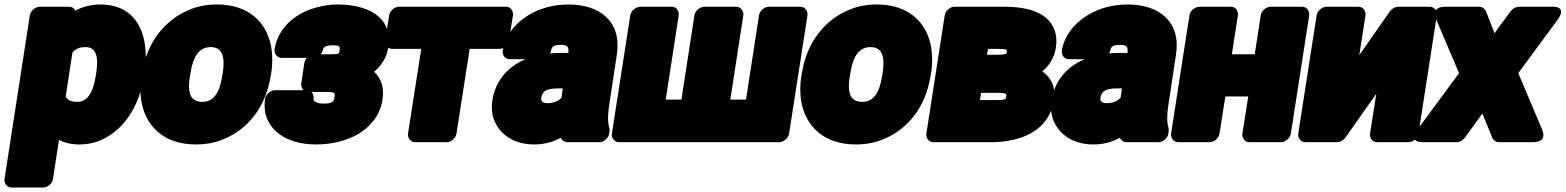

<svg xmlns="http://www.w3.org/2000/svg" viewBox="-35 -596 6980 856"><path d="M301 -549C296 -559 286 -566 273 -566H142C126 -566 102 -551 98 -528L-15 203C-17 219 -6 240 17 240H158C174 240 197 226 201 203L228 28C251 40 283 48 318 48C355 48 392 41 427 23C527 -27 588 -133 608 -259L610 -270C617 -313 616 -354 612 -390C600 -489 544 -576 413 -576C371 -576 334 -566 301 -549ZM310 -142C278 -142 266 -151 258 -166L288 -362C300 -376 314 -386 347 -386C391 -386 406 -348 394 -270L392 -259C380 -180 353 -142 310 -142Z M598 -269 596 -259C589 -217 589 -178 596 -140C616 -32 697 48 838 48C882 48 923 41 963 24C1073 -21 1151 -122 1172 -259L1174 -269C1181 -312 1180 -351 1174 -388C1154 -496 1074 -576 933 -576C889 -576 848 -569 808 -552C699 -507 619 -406 598 -269ZM958 -269 956 -259C944 -179 916 -142 867 -142C815 -142 799 -178 812 -259L814 -269C826 -348 855 -386 904 -386C954 -386 970 -348 958 -269Z M1395 -354C1401 -361 1404 -368 1405 -376C1406 -382 1413 -394 1449 -394C1481 -394 1481 -387 1479 -373C1477 -357 1479 -354 1443 -354ZM1470 -576C1437 -576 1406 -571 1376 -563C1296 -542 1206 -483 1189 -376C1187 -360 1198 -338 1221 -338H1333C1327 -331 1323 -324 1322 -316L1308 -224C1307 -216 1309 -202 1319 -194H1191C1175 -194 1151 -179 1147 -156C1142 -122 1145 -89 1158 -62C1191 11 1274 48 1374 48C1446 48 1513 31 1566 -1C1613 -30 1659 -79 1670 -149C1679 -204 1665 -247 1633 -276C1663 -301 1689 -338 1696 -384C1718 -526 1596 -576 1470 -576ZM1353 -186H1417C1459 -186 1460 -183 1456 -160C1454 -144 1445 -134 1409 -134C1370 -134 1362 -148 1363 -156C1364 -164 1363 -178 1353 -186Z M2192 -378C2208 -378 2230 -392 2234 -415L2252 -528C2254 -544 2244 -566 2221 -566H1743C1727 -566 1704 -551 1700 -528L1682 -415C1680 -399 1691 -378 1714 -378H1843L1784 0C1782 16 1793 38 1816 38H1957C1973 38 1996 23 2000 0L2059 -378Z M2417 -358C2419 -362 2421 -366 2422 -370C2424 -386 2432 -396 2464 -396C2496 -396 2501 -388 2499 -360H2474C2455 -360 2435 -360 2417 -358ZM2500 -576C2424 -576 2357 -555 2304 -517C2261 -487 2217 -438 2206 -370C2204 -354 2214 -332 2237 -332H2308C2233 -301 2174 -240 2160 -148C2156 -119 2157 -93 2165 -69C2188 0 2253 48 2347 48C2392 48 2431 37 2465 18C2469 29 2481 38 2495 38H2638C2654 38 2677 23 2681 0L2682 -8C2683 -13 2683 -19 2682 -24C2674 -50 2674 -82 2681 -128L2715 -352C2738 -500 2639 -576 2500 -576ZM2378 -159C2382 -188 2399 -202 2454 -202H2474L2468 -160C2456 -147 2434 -136 2406 -136C2382 -136 2376 -147 2378 -159Z M2991 -528C2993 -544 2983 -566 2960 -566H2819C2803 -566 2779 -551 2775 -528L2693 0C2691 16 2702 38 2725 38H3439C3455 38 3479 23 3483 0L3565 -528C3567 -544 3556 -566 3533 -566H3392C3376 -566 3353 -551 3349 -528L3291 -152H3221L3279 -528C3281 -544 3270 -566 3247 -566H3105C3089 -566 3065 -551 3061 -528L3003 -152H2933Z M3540 -269 3538 -259C3531 -217 3531 -178 3538 -140C3558 -32 3639 48 3780 48C3824 48 3865 41 3905 24C4015 -21 4093 -122 4114 -259L4116 -269C4123 -312 4122 -351 4116 -388C4096 -496 4016 -576 3875 -576C3831 -576 3790 -569 3750 -552C3641 -507 3561 -406 3540 -269ZM3900 -269 3898 -259C3886 -179 3858 -142 3809 -142C3757 -142 3741 -178 3754 -259L3756 -269C3768 -348 3797 -386 3846 -386C3896 -386 3912 -348 3900 -269Z M4672 -381C4677 -411 4675 -439 4666 -464C4634 -545 4539 -566 4441 -566H4220C4204 -566 4181 -551 4177 -528L4095 0C4093 16 4103 38 4126 38H4381C4502 38 4641 -3 4664 -151C4673 -210 4649 -252 4612 -278C4641 -301 4665 -338 4672 -381ZM4451 -165C4450 -156 4451 -150 4410 -150H4334L4339 -182H4415C4455 -182 4453 -175 4451 -165ZM4453 -362C4453 -359 4452 -357 4452 -357C4451 -356 4438 -352 4415 -352H4365L4370 -378H4412C4461 -378 4455 -373 4453 -362Z M4910 -358C4912 -362 4914 -366 4915 -370C4917 -386 4925 -396 4957 -396C4989 -396 4994 -388 4992 -360H4967C4948 -360 4928 -360 4910 -358ZM4993 -576C4917 -576 4850 -555 4797 -517C4754 -487 4710 -438 4699 -370C4697 -354 4707 -332 4730 -332H4801C4726 -301 4667 -240 4653 -148C4649 -119 4650 -93 4658 -69C4681 0 4746 48 4840 48C4885 48 4924 37 4958 18C4962 29 4974 38 4988 38H5131C5147 38 5170 23 5174 0L5175 -8C5176 -13 5176 -19 5175 -24C5167 -50 5167 -82 5174 -128L5208 -352C5231 -500 5132 -576 4993 -576ZM4871 -159C4875 -188 4892 -202 4947 -202H4967L4961 -160C4949 -147 4927 -136 4899 -136C4875 -136 4869 -147 4871 -159Z M5676 38C5692 38 5716 23 5720 0L5802 -528C5804 -544 5793 -566 5770 -566H5629C5613 -566 5590 -551 5586 -528L5559 -354H5457L5484 -528C5486 -544 5476 -566 5453 -566H5312C5296 -566 5272 -551 5268 -528L5186 0C5184 16 5195 38 5218 38H5359C5375 38 5398 23 5402 0L5428 -166H5530L5504 0C5502 16 5512 38 5535 38Z M6198 -566C6186 -566 6171 -558 6162 -546L6025 -350L6053 -528C6055 -544 6044 -566 6021 -566H5879C5863 -566 5839 -551 5835 -528L5753 0C5751 16 5762 38 5785 38H5927C5939 38 5954 30 5963 18L6101 -178L6073 0C6071 16 6081 38 6104 38H6245C6261 38 6285 23 6289 0L6371 -528C6373 -544 6362 -566 6339 -566Z M6628 -448 6590 -546C6586 -556 6574 -566 6560 -566H6409C6339 -566 6368 -509 6368 -509L6470 -270L6285 -19C6241 42 6308 38 6308 38H6460C6472 38 6487 30 6496 18L6574 -90L6618 18C6622 28 6634 38 6648 38H6799C6869 38 6840 -19 6840 -19L6734 -270L6910 -509C6954 -570 6887 -566 6887 -566H6736C6724 -566 6709 -558 6700 -546Z"/></svg>

Font: Asimov Print
Style: EIt
Weight: 500
Designer: Google
Version: Version 2.000980; 2014